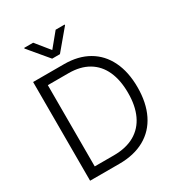

<svg xmlns="http://www.w3.org/2000/svg" viewBox="-211 -1054 1104 1191"><g transform="rotate(-30 341.0 -459.0)"><path d="M84 0V-707H305.7Q406.7 -707 479.2 -665Q551.8 -623 590.3 -543.9Q628.9 -464.8 628.9 -355.5Q628.9 -244.6 589.6 -164.6Q550.3 -84.5 474.9 -42.2Q399.4 0 293.9 0ZM290 -62.5Q378.9 -62.5 439.5 -97.4Q500 -132.3 530.5 -198Q561 -263.7 560.5 -355.5Q560.5 -446.3 531 -511Q501.5 -575.7 443.6 -610.1Q385.7 -644.5 301.8 -644.5H153.3V-62.5ZM286.1 -819.3 367.2 -918H431.6V-913.1L314.5 -773.4H258.8L141.6 -913.1V-918H206.1Z"/></g></svg>

Font: Pretendard Std Light
Style: Regular
Weight: 300
Designer: Base glyphs from Inter by Rasmus Andersson; Hangeul glyphs from Noto Sans CJK(Source Han Sans) by Jang Soo-young and Kan
Foundry: Kil Hyung-jin
Version: Version 1.309